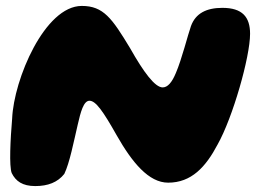

<svg xmlns="http://www.w3.org/2000/svg" viewBox="-20 -604 864 648"><path d="M99 24C141.5 24 174.5 11.5 197 -17C215 -54 229 -126.5 242.5 -184C252 -225.5 262 -264 282 -264C303.5 -264 328.5 -227.5 374 -147C426 -55.5 482 12.5 547.5 12.5C626 12.5 674.5 -40.5 714.5 -116.5C765.5 -207 824 -411.5 824 -490C824 -546.5 798 -577.5 730.5 -577.5C676 -577.5 640 -558.5 624.5 -516C614.5 -488.5 593.5 -403.5 573.5 -357.5C560 -325 545.5 -309 529 -309C503 -309 465 -360 419 -441.5C358 -542.5 329 -584 256 -584C131 -584 26.5 -336 21 -204C15 -133 10.5 -43.5 19.5 -20C33 7.5 56 24 99 24Z"/></svg>

Font: Gluten
Style: Bold Italic
Weight: 700
Italic angle: -13°
Designer: Tyler Finck
Foundry: Etcetera Type Company
Version: Version 0.920